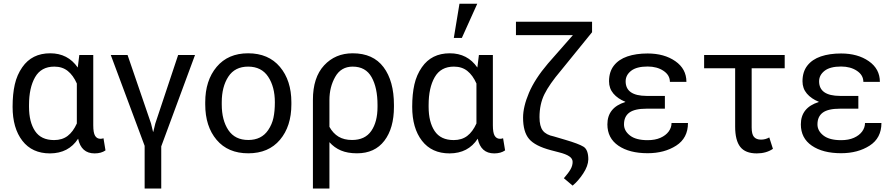

<svg xmlns="http://www.w3.org/2000/svg" viewBox="-20 -830 4898 1052"><path d="M276.5 -62.5Q320.5 -62.5 350.5 -85.2Q380.5 -108 401 -153.5V-372.5Q381 -417.5 351.2 -441.2Q321.5 -465 277.5 -465Q205.5 -465 172.2 -407Q139 -349 139 -255V-244.5Q139 -161.5 172 -112Q205 -62.5 276.5 -62.5ZM498.5 10.5Q425 10.5 408 -70Q356 10 254 10.5Q156 10.5 102.5 -58.8Q49 -128 49 -244.5Q49 -314.5 61 -367.2Q73 -420 102 -461.5Q155 -538 255 -538Q352 -538 406 -460L414.5 -528.5H491V-143.5Q491 -102.5 501 -86Q511 -69.5 530.5 -69.5Q539.5 -69.5 547 -72.5L558 -6Q534.5 10.5 498.5 10.5Z M863.5 203H772.5V-31L587 -528.5H679L807.5 -153.5L818.5 -108H820L831 -153.5L956 -528.5H1048.5L863.5 -28Z M1340.5 10Q1229 10 1166.8 -63.8Q1104.5 -137.5 1104.5 -258V-269.5Q1104.5 -389 1167 -463.5Q1229.5 -538 1339.5 -538Q1451 -538 1513.8 -463.5Q1576.5 -389 1576.5 -269.5V-258Q1576.5 -138 1514 -64Q1451.5 10 1340.5 10ZM1340.5 -63Q1413 -63 1449.5 -117.5Q1470.5 -148.5 1478.2 -184.5Q1486 -220.5 1486 -269.5Q1486 -354.5 1449.2 -409.8Q1412.5 -465 1339.5 -465Q1267 -465 1231 -409.8Q1195 -354.5 1195 -269.5V-258Q1195 -171.5 1231.2 -117.2Q1267.5 -63 1340.5 -63Z M1909 -63Q1980 -63 2014.2 -112.5Q2048.5 -162 2048.5 -244.5V-255Q2048.5 -349.5 2016 -407.2Q1983.5 -465 1912.5 -465Q1848.5 -465 1816.8 -409Q1785 -353 1785 -282V-135Q1805 -99 1835.2 -81Q1865.5 -63 1909 -63ZM1785 203H1694.5V-282H1695L1694.5 -283Q1694.5 -405.5 1755.8 -471.8Q1817 -538 1912.5 -538Q2024.5 -538 2081.5 -462Q2138.5 -386 2138.5 -255V-244.5Q2138.5 -127.5 2086 -58.8Q2033.5 10 1936 10Q1884.5 10 1848 -5.5Q1811.5 -21 1785 -51Z M2510.5 -622H2466.5L2497.5 -809.5H2595ZM2688 10.5Q2614.5 10.5 2597.5 -70Q2545.5 10 2443.5 10.5Q2345.5 10.5 2292 -58.8Q2238.5 -128 2238.5 -244.5Q2238.5 -314.5 2250.5 -367.2Q2262.5 -420 2291.5 -461.5Q2344.5 -538 2444.5 -538Q2541.5 -538 2595.5 -460L2604 -528.5H2680.5V-143.5Q2680.5 -102.5 2690.5 -86Q2700.5 -69.5 2720 -69.5Q2729 -69.5 2736.5 -72.5L2747.5 -6Q2724 10.5 2688 10.5ZM2466 -62.5Q2510 -62.5 2540 -85.2Q2570 -108 2590.5 -153.5V-372.5Q2570.5 -417.5 2540.8 -441.2Q2511 -465 2467 -465Q2395 -465 2361.8 -407Q2328.5 -349 2328.5 -255V-244.5Q2328.5 -161.5 2361.5 -112Q2394.5 -62.5 2466 -62.5Z M3117.5 187 3069.5 146.5Q3095 117.5 3106.2 97.5Q3117.5 77.5 3117.5 57Q3117.5 39 3099 26.5Q3080.5 14 3042.5 4.5L2998.5 -7Q2911.5 -30 2878.8 -68.8Q2846 -107.5 2846 -185.5Q2846 -245 2878.2 -321.2Q2910.5 -397.5 2982 -481.5L3119 -637.5H2807V-711H3224V-653.5L3053.5 -443.5Q2990 -368.5 2963 -313.8Q2936 -259 2936 -188Q2936 -138.5 2954 -114.8Q2972 -91 3014.5 -82.5L3077 -64Q3150.5 -42.5 3177 -26.2Q3203.5 -10 3203.5 43.5Q3202.5 79.5 3175.5 120.5Q3148.5 161.5 3117.5 187Z M3528.5 9.5Q3428.5 9.5 3368.2 -31.8Q3308 -73 3308 -148.5Q3308 -240.5 3406 -271V-272.5Q3365 -289 3341 -317.2Q3317 -345.5 3317 -384.5Q3317 -436.5 3343.5 -470.5Q3370 -504.5 3417.5 -520.8Q3465 -537 3528.5 -537Q3619.5 -537 3680.2 -494.8Q3741 -452.5 3741 -381.5H3650.5Q3650.5 -418.5 3615.2 -442Q3580 -465.5 3528.5 -465.5Q3468 -465.5 3438 -442Q3408 -418.5 3408 -384.5Q3408 -305 3522.5 -304.5H3623V-234.5H3522.5Q3457.5 -234.5 3428.2 -213Q3399 -191.5 3399 -148.5Q3399 -113 3431.8 -87.5Q3464.5 -62 3528.5 -62Q3569.5 -62 3598.8 -75Q3628 -88 3643.8 -109.5Q3659.5 -131 3659.5 -156H3749.5Q3749.5 -73.5 3684.8 -32Q3620 9.5 3528.5 9.5Z M4126.5 10.5Q4064 10.5 4036 -25.2Q4008 -61 4008 -136V-456H3838V-528.5H4279.5V-456H4098.5V-131.5Q4098.5 -94.5 4111.2 -79.8Q4124 -65 4149.5 -65Q4174 -65 4195 -77L4215 -14.5Q4178.5 10.5 4126.5 10.5Z M4588.5 9.5Q4488.5 9.5 4428.2 -31.8Q4368 -73 4368 -148.5Q4368 -240.5 4466 -271V-272.5Q4425 -289 4401 -317.2Q4377 -345.5 4377 -384.5Q4377 -436.5 4403.5 -470.5Q4430 -504.5 4477.5 -520.8Q4525 -537 4588.5 -537Q4679.5 -537 4740.2 -494.8Q4801 -452.5 4801 -381.5H4710.5Q4710.5 -418.5 4675.2 -442Q4640 -465.5 4588.5 -465.5Q4528 -465.5 4498 -442Q4468 -418.5 4468 -384.5Q4468 -305 4582.5 -304.5H4683V-234.5H4582.5Q4517.5 -234.5 4488.2 -213Q4459 -191.5 4459 -148.5Q4459 -113 4491.8 -87.5Q4524.5 -62 4588.5 -62Q4629.5 -62 4658.8 -75Q4688 -88 4703.8 -109.5Q4719.5 -131 4719.5 -156H4809.5Q4809.5 -73.5 4744.8 -32Q4680 9.5 4588.5 9.5Z"/></svg>

Font: Roberto Sans
Style: Regular
Weight: 400
Designer: Google (font) & Cristiano Sobral (main changes)
Version: Version 1.500; ttfautohint (v1.8.4.7-5d5b-dirty)